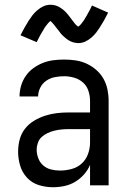

<svg xmlns="http://www.w3.org/2000/svg" viewBox="-20 -778 540 806"><path d="M202 8Q172 8 143 -1Q114 -10 93.5 -32Q73 -54 64.5 -83Q56 -112 56 -141Q56 -167 62.5 -192Q69 -217 84.5 -237Q100 -257 122 -270.5Q144 -284 168.5 -292Q193 -300 218 -303Q243 -306 269 -306H358V-355Q358 -376 351 -397Q344 -418 328 -432Q312 -446 291 -452Q270 -458 249 -458Q229 -458 209.5 -454Q190 -450 174 -439Q158 -428 149 -410Q140 -392 140 -373H62Q62 -396 68.5 -418Q75 -440 88 -459Q101 -478 119.5 -491.5Q138 -505 159 -513.5Q180 -522 203 -525Q226 -528 249 -528Q273 -528 297 -524.5Q321 -521 343 -511Q365 -501 383.5 -485Q402 -469 414 -448Q426 -427 431 -403Q436 -379 436 -355V0H358V-86Q349 -64 332.5 -45.5Q316 -27 295 -14.5Q274 -2 250 3Q226 8 202 8ZM232 -62Q256 -62 280.5 -68.5Q305 -75 323 -91.5Q341 -108 349.5 -131.5Q358 -155 358 -180V-236H269Q254 -236 238.5 -234.5Q223 -233 208.5 -229.5Q194 -226 180 -219.5Q166 -213 155 -203Q144 -193 139 -178.5Q134 -164 134 -149Q134 -131 141 -113Q148 -95 162 -83Q176 -71 194.5 -66.5Q213 -62 232 -62ZM308 -597Q303 -597 298 -598Q293 -599 288.5 -600Q284 -601 279.5 -603Q275 -605 270.5 -607.5Q266 -610 262.5 -612.5Q259 -615 255.5 -618Q252 -621 248 -624.5Q244 -628 240.5 -631.5Q237 -635 234 -639Q231 -643 228.5 -646.5Q226 -650 223 -653.5Q220 -657 216.5 -661.5Q213 -666 210 -670Q207 -674 204 -677.5Q201 -681 197.5 -684.5Q194 -688 192 -690Q189 -688 187 -686Q185 -684 181.5 -680Q178 -676 177 -674.5Q176 -673 174 -670.5Q172 -668 170.5 -666Q169 -664 167 -661Q165 -658 163.5 -655Q162 -652 160 -649Q158 -646 156 -642.5Q154 -639 152 -635.5Q150 -632 147.5 -627.5Q145 -623 143 -619Q141 -615 138.5 -610Q136 -605 134 -601L66 -630Q75 -648 83.5 -663Q92 -678 100 -690.5Q108 -703 116 -713.5Q124 -724 136 -734.5Q148 -745 162 -751.5Q176 -758 192 -758Q202 -758 211.5 -755.5Q221 -753 229.5 -748Q238 -743 245.5 -737Q253 -731 259.5 -723.5Q266 -716 271 -709.5Q276 -703 283 -693.5Q290 -684 295.5 -677.5Q301 -671 308 -666Q311 -668 313 -669.5Q315 -671 318.5 -675Q322 -679 323 -680.5Q324 -682 326 -684.5Q328 -687 329.5 -689Q331 -691 333 -694Q335 -697 336.5 -700Q338 -703 340 -706Q342 -709 344 -712.5Q346 -716 348 -720Q350 -724 352.5 -728Q355 -732 357 -736Q359 -740 361.5 -745Q364 -750 366 -755L434 -725Q425 -707 416.5 -692Q408 -677 400 -664.5Q392 -652 384 -641.5Q376 -631 364 -620.5Q352 -610 338 -603.5Q324 -597 308 -597Z"/></svg>

Font: Iosevka Curly
Style: Regular
Weight: 400
Monospace: yes
Designer: Belleve Invis
Foundry: Belleve Invis
Version: Version 22.1.2; ttfautohint (v1.8.4)